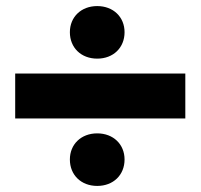

<svg xmlns="http://www.w3.org/2000/svg" viewBox="-20 -670 660 632"><path d="M300 -58C353 -58 390 -94 390 -145C390 -195 353 -231 300 -231C247 -231 210 -195 210 -145C210 -94 247 -58 300 -58ZM30 -280H590V-428H30ZM300 -477C353 -477 390 -513 390 -564C390 -614 353 -650 300 -650C247 -650 210 -614 210 -564C210 -513 247 -477 300 -477Z"/></svg>

Font: Bounded
Style: Bold
Weight: 700
Designer: Vlad Churkin
Version: Version 3.0